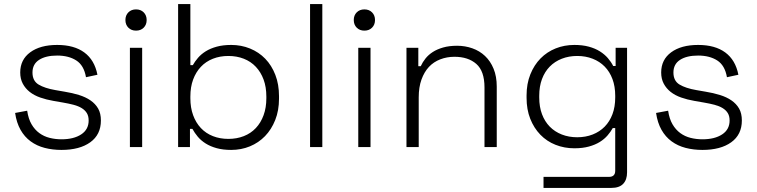

<svg xmlns="http://www.w3.org/2000/svg" viewBox="-20 -720 3706 940"><path d="M281 14Q237 14 198.5 4Q160 -6 130 -28Q100 -50 80.5 -84.5Q61 -119 54 -167L113 -178Q119 -138 134.5 -111.5Q150 -85 172.5 -68.5Q195 -52 223 -45Q251 -38 281 -38Q341 -38 377.5 -62Q414 -86 414 -130Q414 -152 405 -166.5Q396 -181 379.5 -191Q363 -201 340 -207Q317 -213 288 -218L242 -226Q207 -232 177 -242.5Q147 -253 125.5 -270Q104 -287 91.5 -310.5Q79 -334 79 -365Q79 -428 128 -464Q177 -500 260 -500Q343 -500 393 -463Q443 -426 457 -354L401 -342Q391 -400 353.5 -424Q316 -448 260 -448Q204 -448 171.5 -427Q139 -406 139 -365Q139 -324 169 -306Q199 -288 251 -279L297 -271Q334 -265 366.5 -255Q399 -245 423 -228.5Q447 -212 460.5 -188.5Q474 -165 474 -130Q474 -61 422 -23.5Q370 14 281 14Z M616 0V-486H676V0ZM646 -570Q623 -570 608.5 -584.5Q594 -599 594 -622Q594 -645 608.5 -659.5Q623 -674 646 -674Q669 -674 683.5 -659.5Q698 -645 698 -622Q698 -599 683.5 -584.5Q669 -570 646 -570Z M1098 -40Q1139 -40 1173.5 -53.5Q1208 -67 1232.5 -93Q1257 -119 1270.5 -156Q1284 -193 1284 -239V-247Q1284 -294 1270.5 -330.5Q1257 -367 1232.5 -393Q1208 -419 1173.5 -432.5Q1139 -446 1098 -446Q1057 -446 1022.5 -432.5Q988 -419 963.5 -393Q939 -367 925.5 -330.5Q912 -294 912 -247V-239Q912 -193 925.5 -156Q939 -119 963.5 -93Q988 -67 1022.5 -53.5Q1057 -40 1098 -40ZM1112 14Q1072 14 1041 5.5Q1010 -3 987 -17.5Q964 -32 948.5 -50.5Q933 -69 922 -89H910V0H852V-700H912V-401H924Q934 -419 949.5 -437Q965 -455 987.5 -469Q1010 -483 1041 -491.5Q1072 -500 1112 -500Q1161 -500 1204 -482.5Q1247 -465 1278.5 -432.5Q1310 -400 1328 -353.5Q1346 -307 1346 -249V-237Q1346 -179 1327.5 -132.5Q1309 -86 1277.5 -53.5Q1246 -21 1203.5 -3.5Q1161 14 1112 14Z M1498 0V-700H1558V0Z M1734 0V-486H1794V0ZM1764 -570Q1741 -570 1726.5 -584.5Q1712 -599 1712 -622Q1712 -645 1726.5 -659.5Q1741 -674 1764 -674Q1787 -674 1801.5 -659.5Q1816 -645 1816 -622Q1816 -599 1801.5 -584.5Q1787 -570 1764 -570Z M1970 0V-486H2028V-396H2040Q2049 -416 2063.5 -434Q2078 -452 2099 -465.5Q2120 -479 2149.5 -487.5Q2179 -496 2218 -496Q2257 -496 2292.5 -483.5Q2328 -471 2354.5 -446Q2381 -421 2396.5 -383.5Q2412 -346 2412 -296V0H2352V-292Q2352 -372 2312 -407Q2272 -442 2205 -442Q2168 -442 2135.5 -429.5Q2103 -417 2080 -392.5Q2057 -368 2043.5 -330.5Q2030 -293 2030 -243V0Z M2806 -48Q2847 -48 2881.5 -61.5Q2916 -75 2940.5 -100Q2965 -125 2978.5 -161Q2992 -197 2992 -243V-251Q2992 -297 2978.5 -333Q2965 -369 2940.5 -394Q2916 -419 2881.5 -432.5Q2847 -446 2806 -446Q2765 -446 2730.5 -432.5Q2696 -419 2671.5 -394Q2647 -369 2633.5 -333Q2620 -297 2620 -251V-243Q2620 -197 2633.5 -161Q2647 -125 2671.5 -100Q2696 -75 2730.5 -61.5Q2765 -48 2806 -48ZM2558 -253Q2558 -310 2576.5 -356Q2595 -402 2626.5 -434Q2658 -466 2700.5 -483Q2743 -500 2792 -500Q2832 -500 2863 -491.5Q2894 -483 2917 -468.5Q2940 -454 2956 -435.5Q2972 -417 2982 -397H2994V-486H3050V124Q3050 160 3031 180Q3012 200 2973 200H2641V146H2961Q2992 146 2992 116V-93H2980Q2970 -75 2954.5 -57Q2939 -39 2916.5 -25Q2894 -11 2863 -2.5Q2832 6 2792 6Q2743 6 2700 -11Q2657 -28 2625.5 -60.5Q2594 -93 2576 -138.5Q2558 -184 2558 -241Z M3419 14Q3375 14 3336.5 4Q3298 -6 3268 -28Q3238 -50 3218.5 -84.5Q3199 -119 3192 -167L3251 -178Q3257 -138 3272.5 -111.5Q3288 -85 3310.5 -68.5Q3333 -52 3361 -45Q3389 -38 3419 -38Q3479 -38 3515.5 -62Q3552 -86 3552 -130Q3552 -152 3543 -166.5Q3534 -181 3517.5 -191Q3501 -201 3478 -207Q3455 -213 3426 -218L3380 -226Q3345 -232 3315 -242.5Q3285 -253 3263.5 -270Q3242 -287 3229.5 -310.5Q3217 -334 3217 -365Q3217 -428 3266 -464Q3315 -500 3398 -500Q3481 -500 3531 -463Q3581 -426 3595 -354L3539 -342Q3529 -400 3491.5 -424Q3454 -448 3398 -448Q3342 -448 3309.5 -427Q3277 -406 3277 -365Q3277 -324 3307 -306Q3337 -288 3389 -279L3435 -271Q3472 -265 3504.5 -255Q3537 -245 3561 -228.5Q3585 -212 3598.5 -188.5Q3612 -165 3612 -130Q3612 -61 3560 -23.5Q3508 14 3419 14Z"/></svg>

Font: Space Grotesk Light
Style: Regular
Weight: 300
Designer: Florian Karsten
Foundry: Florian Karsten
Version: Version 2.000